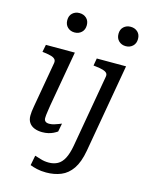

<svg xmlns="http://www.w3.org/2000/svg" viewBox="-141 -835 907 1159"><g transform="rotate(15 312.5 -255.0)"><path d="M82 -71Q82 -84 83.5 -97.5Q85 -111 88.5 -130.5Q92 -150 97 -179L138 -413Q141 -429 133.5 -438Q126 -447 109.5 -452Q93 -457 68 -460L53 -462L62 -508H243L182 -161Q179 -140 176.5 -124.5Q174 -109 173 -98.5Q172 -88 172 -80Q172 -67 180 -60Q188 -53 204 -53Q219 -53 234 -57.5Q249 -62 261.5 -67Q274 -72 279 -74L269 -22Q259 -15 245 -8Q231 -1 213.5 3Q196 7 176 7Q149 7 127.5 -1.5Q106 -10 94 -27.5Q82 -45 82 -71ZM148 -686Q148 -714 165.5 -730Q183 -746 209 -746Q235 -746 252.5 -730Q270 -714 270 -686Q270 -658 252.5 -641.5Q235 -625 209 -625Q183 -625 165.5 -641.5Q148 -658 148 -686ZM529 -625Q503 -625 485.5 -641.5Q468 -658 468 -686Q468 -714 485.5 -730Q503 -746 529 -746Q555 -746 572.5 -730Q590 -714 590 -686Q590 -658 572.5 -641.5Q555 -625 529 -625ZM161 217 173 155Q188 159 211 166.5Q234 174 262 174Q293 174 317 161Q341 148 357 117.5Q373 87 382 37L461 -415Q464 -430 456.5 -438.5Q449 -447 432 -452Q415 -457 388 -460L372 -462L380 -508H563L466 46Q453 119 424.5 160.5Q396 202 354.5 219Q313 236 262 236Q230 236 204 230Q178 224 161 217Z"/></g></svg>

Font: Roboto Serif 20pt
Style: Italic
Weight: 400
Italic angle: -10°
Designer: Greg Gazdowicz
Foundry: Commercial Type
Version: Version 1.008